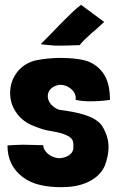

<svg xmlns="http://www.w3.org/2000/svg" viewBox="-20 -760 490 796"><path d="M236 16C275 16 313 10 346 -6C376 -20 401 -42 415 -74C425 -102 430 -126 430 -150C430 -181 421 -210 402 -240C371 -281 300 -295 225 -305C196 -315 178 -339 178 -361C178 -385 195 -402 224 -408C242 -410 261 -403 275 -391C287 -381 294 -368 294 -354C294 -352 294 -349 293 -346C312 -342 332 -340 353 -340C383 -340 411 -342 436 -346C436 -418 415 -467 363 -497C335 -515 274 -520 230 -520C197 -520 156 -516 125 -509C92 -500 66 -482 49 -458C31 -434 22 -405 22 -374C22 -344 31 -317 47 -294C65 -267 92 -247 127 -235C146 -227 165 -221 184 -218C203 -215 221 -211 236 -207C260 -199 275 -191 281 -178C284 -171 285 -162 284 -152C285 -144 283 -135 278 -128C269 -115 250 -105 224 -104C195 -106 161 -127 159 -158C135 -158 108 -160 74 -160C51 -160 30 -158 11 -157C11 -101 32 -58 74 -26C95 -10 120 1 147 7C176 14 207 16 236 16ZM207 -571C223 -570 295 -572 311 -573C318 -585 344 -608 359 -622C372 -632 379 -639 412 -669L316 -740C289 -720 262 -692 232 -662C219 -648 166 -594 149 -577C157 -575 194 -572 207 -571Z"/></svg>

Font: Londrina Solid CC
Style: CC
Weight: 400
Designer: Marcelo Magalhaes
Foundry: Tipos Pereira
Version: Version 1.003;FEAKit 1.0